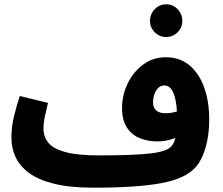

<svg xmlns="http://www.w3.org/2000/svg" viewBox="-20 -851 1034 892"><path d="M414 21Q306 21 232.5 3Q159 -15 115.5 -47Q72 -79 52.5 -121Q33 -163 33 -211Q33 -263 46 -315Q59 -367 72 -405L203 -373Q196 -344 189 -312.5Q182 -281 182 -252Q182 -216 204.5 -188Q227 -160 283.5 -144.5Q340 -129 440 -129Q600 -129 677.5 -138Q755 -147 776 -171Q782 -178 786.5 -187Q791 -196 795 -210Q754 -194 710 -194Q666 -194 628.5 -209.5Q591 -225 569 -259.5Q547 -294 547 -349Q547 -409 573 -463Q599 -517 645 -551Q691 -585 750 -585Q816 -585 861 -547Q906 -509 929 -443.5Q952 -378 952 -296Q952 -224 935.5 -167Q919 -110 893 -79Q846 -22 731.5 -0.5Q617 21 414 21ZM691 -376Q691 -325 749 -325Q775 -325 802 -333Q795 -454 743 -454Q721 -454 706 -431Q691 -408 691 -376ZM752 -679Q721 -679 699 -701Q677 -723 677 -754Q677 -786 699 -808.5Q721 -831 752 -831Q783 -831 805 -808.5Q827 -786 827 -754Q827 -723 805 -701Q783 -679 752 -679Z"/></svg>

Font: Noto Sans Arabic SemCond ExtBd
Style: Regular
Weight: 800
Width: 4
Designer: Monotype Design Team, Nadine Chahine, Nizar Qandah and Khaled Hosny
Foundry: Monotype Imaging Inc.
Version: Version 2.012; ttfautohint (v1.8.4.7-5d5b)